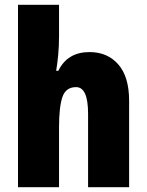

<svg xmlns="http://www.w3.org/2000/svg" viewBox="-20 -780 611 800"><path d="M226 -630Q226 -588 222.5 -551.5Q219 -515 214 -485H223Q261 -563 353 -563Q428 -563 473 -511.5Q518 -460 518 -360V0H347V-306Q347 -417 297 -417Q254 -417 240 -375.5Q226 -334 226 -250V0H55V-760H226Z"/></svg>

Font: Noto Sans Lao UI Cond Blk
Style: Regular
Weight: 900
Width: 3
Designer: Monotype Design Team
Foundry: Monotype Imaging Inc.
Version: Version 2.000; ttfautohint (v1.8.4.7-5d5b)